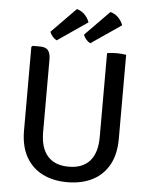

<svg xmlns="http://www.w3.org/2000/svg" viewBox="-60 -949 788 1012"><g transform="rotate(5 334.0 -443.0)"><path d="M585 -238.5Q585 -156 553.8 -100Q522.5 -44 466 -15.5Q409.5 13 333.5 13Q258.5 13 202.2 -15.5Q146 -44 114.8 -100Q83.5 -156 83.5 -238.5V-681L90 -687H128.5Q159.5 -687 172 -671.2Q184.5 -655.5 184.5 -622.5V-238.5Q184.5 -155.5 222.8 -112.2Q261 -69 334 -69Q407.5 -69 445.8 -112.2Q484 -155.5 484 -238.5V-683Q495.5 -685 508.5 -686Q521.5 -687 533 -687Q545 -687 559.2 -686Q573.5 -685 585 -683ZM483 -900.5Q508 -894 525.5 -875.8Q543 -857.5 550.5 -836L391 -727Q379 -733 368.8 -744.8Q358.5 -756.5 354.5 -769.5ZM305.5 -900.5Q330.5 -894 347.8 -875.8Q365 -857.5 372.5 -836L213.5 -727Q201 -733 190.8 -745Q180.5 -757 177 -769.5Z"/></g></svg>

Font: Signika Negative Light
Style: Regular
Weight: 400
Version: Version 2.001